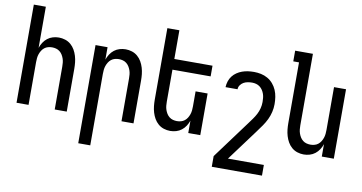

<svg xmlns="http://www.w3.org/2000/svg" viewBox="-87 -968 2673 1416"><g transform="rotate(10 1250.0 -260.0)"><path d="M62 0V-735H152V-427Q159 -448 171.5 -467.5Q184 -487 202 -501Q220 -515 242 -521.5Q264 -528 287 -528Q311 -528 334.5 -520.5Q358 -513 376.5 -497Q395 -481 407 -460Q419 -439 426 -415.5Q433 -392 435.5 -368Q438 -344 438 -320V0H348V-320Q348 -335 346.5 -350.5Q345 -366 340 -380.5Q335 -395 327 -408Q319 -421 307 -430.5Q295 -440 280 -444Q265 -448 250 -448Q235 -448 220 -444Q205 -440 193 -430.5Q181 -421 173 -408Q165 -395 160 -380.5Q155 -366 153.5 -350.5Q152 -335 152 -320V0Z M562 215V-520H652V-427Q659 -448 671.5 -467.5Q684 -487 702 -501Q720 -515 742 -521.5Q764 -528 787 -528Q811 -528 834.5 -520.5Q858 -513 876.5 -497Q895 -481 907 -460Q919 -439 926 -415.5Q933 -392 935.5 -368Q938 -344 938 -320V0H848V-320Q848 -335 846.5 -350.5Q845 -366 840 -380.5Q835 -395 827 -408Q819 -421 807 -430.5Q795 -440 780 -444Q765 -448 750 -448Q735 -448 720 -444Q705 -440 693 -430.5Q681 -421 673 -408Q665 -395 660 -380.5Q655 -366 653.5 -350.5Q652 -335 652 -320V215Z M1213 8Q1189 8 1165.5 0.5Q1142 -7 1123.5 -23Q1105 -39 1093 -60Q1081 -81 1074 -104.5Q1067 -128 1064.5 -152Q1062 -176 1062 -200V-735H1152V-520H1438V-440H1152V-200Q1152 -185 1153.5 -169.5Q1155 -154 1160 -139.5Q1165 -125 1173 -112Q1181 -99 1193 -89.5Q1205 -80 1220 -76Q1235 -72 1250 -72Q1265 -72 1280 -76Q1295 -80 1307 -89.5Q1319 -99 1327 -112Q1335 -125 1340 -139.5Q1345 -154 1346.5 -169.5Q1348 -185 1348 -200V-312H1438V0H1348V-93Q1341 -72 1328.5 -52.5Q1316 -33 1298 -19Q1280 -5 1258 1.5Q1236 8 1213 8Z M1562 215V135L1772 -149Q1786 -168 1800 -187.5Q1814 -207 1825 -228Q1836 -249 1842 -272.5Q1848 -296 1848 -320Q1848 -335 1846.5 -350.5Q1845 -366 1840 -380.5Q1835 -395 1826.5 -408Q1818 -421 1805.5 -430.5Q1793 -440 1778 -444Q1763 -448 1748 -448Q1731 -448 1714.5 -445Q1698 -442 1684 -434Q1670 -426 1660 -412Q1650 -398 1650 -381H1560Q1561 -404 1568 -425.5Q1575 -447 1588.5 -464.5Q1602 -482 1620.5 -494.5Q1639 -507 1660 -514.5Q1681 -522 1703 -525Q1725 -528 1748 -528Q1774 -528 1800.5 -522.5Q1827 -517 1850.5 -503.5Q1874 -490 1891.5 -469.5Q1909 -449 1919.5 -424.5Q1930 -400 1934 -373.5Q1938 -347 1938 -320Q1938 -290 1931 -260.5Q1924 -231 1911 -204Q1898 -177 1881 -152.5Q1864 -128 1846 -104L1845 -102Q1844 -102 1844 -102V-101L1669 135H1938V215Z M2213 8Q2189 8 2165.5 0.5Q2142 -7 2123.5 -23Q2105 -39 2093 -60Q2081 -81 2074 -104.5Q2067 -128 2064.5 -152Q2062 -176 2062 -200V-655H2019V-735H2152V-200Q2152 -185 2153.5 -169.5Q2155 -154 2160 -139.5Q2165 -125 2173 -112Q2181 -99 2193 -89.5Q2205 -80 2220 -76Q2235 -72 2250 -72Q2265 -72 2280 -76Q2295 -80 2307 -89.5Q2319 -99 2327 -112Q2335 -125 2340 -139.5Q2345 -154 2346.5 -169.5Q2348 -185 2348 -200V-520H2438V0H2348V-93Q2341 -72 2328.5 -52.5Q2316 -33 2298 -19Q2280 -5 2258 1.5Q2236 8 2213 8Z"/></g></svg>

Font: Iosevka Medium
Style: Regular
Weight: 500
Monospace: yes
Designer: Belleve Invis
Foundry: Belleve Invis
Version: Version 32.5.0; ttfautohint (v1.8.4)